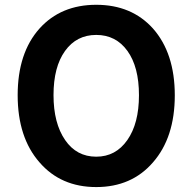

<svg xmlns="http://www.w3.org/2000/svg" viewBox="-20 -756 792 790"><path d="M376 13.7Q230.5 13.7 142.6 -87.9Q52.7 -190.4 52.7 -364.3Q52.7 -538.1 142.6 -638.7Q230.5 -736.3 376 -736.3Q521.5 -736.3 609.4 -638.7Q699.2 -537.1 699.2 -363.8Q699.2 -190.4 609.4 -87.9Q521.5 13.7 376 13.7ZM376 -111.3Q456.1 -111.3 503.9 -179.7Q551.8 -248 551.8 -364.3Q551.8 -480.5 504.4 -546.4Q457 -612.3 376 -612.3Q294.9 -612.3 247.6 -546.4Q200.2 -480.5 200.2 -364.7Q200.2 -249 248 -179.7Q294.9 -111.3 376 -111.3Z"/></svg>

Font: Bpmf GenSen Rounded B
Style: B
Weight: 700
Foundry: But Ko
Version: Version 1.320